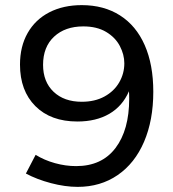

<svg xmlns="http://www.w3.org/2000/svg" viewBox="-20 -724 674 749"><path d="M277 -76Q377 -76 430.5 -146.5Q484 -217 484 -339Q484 -358 483 -368Q458 -310 406.5 -280Q355 -250 282 -250Q178 -250 118 -310Q58 -370 58 -472Q58 -543 88 -595.5Q118 -648 172.5 -676Q227 -704 299 -704Q385 -704 448 -664Q511 -624 544.5 -548Q578 -472 578 -366Q578 -255 542 -171Q506 -87 439 -41Q372 5 283 5Q234 5 179 -9.5Q124 -24 81 -47L119 -120Q153 -99 194.5 -87.5Q236 -76 277 -76ZM148 -471Q148 -405 189 -366Q230 -327 299 -327Q350 -327 387.5 -347.5Q425 -368 445 -402.5Q465 -437 465 -477Q465 -511 447.5 -544.5Q430 -578 394 -599.5Q358 -621 305 -621Q234 -621 191 -581Q148 -541 148 -471Z"/></svg>

Font: Gontserrat
Style: Regular
Weight: 400
Designer: Julieta Ulanovsky
Foundry: Julieta Ulanovsky
Version: Version 6.001